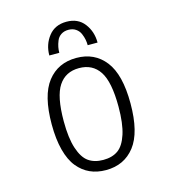

<svg xmlns="http://www.w3.org/2000/svg" viewBox="-104 -767 779 865"><g transform="rotate(-15 285.0 -335.0)"><path d="M171 -554Q171 -605 200.8 -643Q230.5 -681 284.5 -681Q338 -681 367 -643.2Q396 -605.5 396 -554H350Q350 -567 347.5 -580.2Q345 -593.5 338.5 -608.8Q332 -624 317.8 -633.8Q303.5 -643.5 283.5 -643.5Q263.5 -643.5 249.2 -634Q235 -624.5 228.8 -609Q222.5 -593.5 220 -580.2Q217.5 -567 217.5 -554ZM285 11Q243.5 11 210.8 -3.8Q178 -18.5 153 -49Q128 -79.5 114.5 -130.8Q101 -182 101 -251Q101 -386 150.2 -449Q199.5 -512 285 -512Q370 -512 419.2 -448.8Q468.5 -385.5 468.5 -251Q468.5 -115.5 419.2 -52.2Q370 11 285 11ZM412.5 -251Q412.5 -366.5 380.2 -415.5Q348 -464.5 285 -464.5Q222 -464.5 189.5 -415.5Q157 -366.5 157 -251Q157 -172 173 -123.5Q189 -75 216.2 -55.8Q243.5 -36.5 285 -36.5Q326.5 -36.5 353.8 -55.8Q381 -75 396.8 -123.5Q412.5 -172 412.5 -251Z"/></g></svg>

Font: League Mono Narrow UltraLight
Style: Regular
Weight: 200
Width: 3
Designer: Tyler Finck
Foundry: The League of Moveable Type / Tyler Finck
Version: Version 2.210